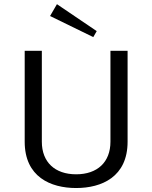

<svg xmlns="http://www.w3.org/2000/svg" viewBox="-20 -897 740 933"><path d="M223.3 -819.2 433.3 -716.7 450 -745.8 256.7 -876.7ZM100 -650V-208.3C100 -37.5 225.8 16.7 350 16.7C474.2 16.7 600 -37.5 600 -208.3V-650H516.7V-208.3C516.7 -109.2 453.3 -50 350 -50C246.7 -50 183.3 -109.2 183.3 -208.3V-650Z"/></svg>

Font: BoonHome
Style: Book
Weight: 400
Designer: Sungsit Sawaiwan
Foundry: Sungsit Sawaiwan
Version: Version 0.2